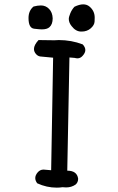

<svg xmlns="http://www.w3.org/2000/svg" viewBox="-20 -860 540 882"><path d="M355 -715H353Q328 -715 309 -740Q296 -756 296 -773Q296 -782 303 -799Q310 -816 322 -829Q345 -840 362 -840Q379 -840 391 -830Q415 -810 415 -779Q415 -778 414.5 -761.5Q414 -745 397 -730Q380 -715 355 -715ZM172 -725Q163 -725 137 -728Q111 -731 111 -777Q111 -811 134 -830Q153 -835 168 -835Q190 -835 205.5 -819Q221 -803 222 -776Q222 -748 207 -735Q196 -725 172 -725ZM241 2Q194 2 151 -18Q142 -30 142 -42Q142 -55 153 -68Q164 -81 180 -81L215 -78L224 -595L171 -600Q156 -600 146 -611Q136 -622 136 -635Q136 -653 157 -676Q193 -675 230 -675L250 -676Q308 -676 360 -656Q372 -643 372 -630Q372 -617 359 -603Q349 -592 336 -592Q330 -592 323 -594L299 -596L289 -76Q334 -76 339 -39Q339 -22 327 -12Q308 1 284 1L267 0Q254 2 241 2Z"/></svg>

Font: Xiaolai Mono SC
Style: Regular
Weight: 400
Monospace: yes
Designer: LXGW / Nozomi Seto
Version: Version 3.113;September 30, 2024